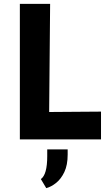

<svg xmlns="http://www.w3.org/2000/svg" viewBox="-20 -723 544 996"><path d="M83 0V-703H240L235 -142L504 -144V0ZM220 253 192 206Q225 183 225 87V52H331V79Q331 133 314 169Q297 205 271.5 225.5Q246 246 220 253Z"/></svg>

Font: Ruda SemiBold
Style: Bold
Weight: 900
Designer: Mariela Monsalve and Angelina Sanchez
Foundry: Mariela Monsalve and Angelina Sanchez
Version: Version 2.000